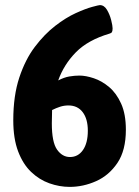

<svg xmlns="http://www.w3.org/2000/svg" viewBox="-20 -724 543 752"><path d="M253 8Q213 8 173.5 -6Q134 -20 102 -50.5Q70 -81 51 -131Q32 -181 32 -253Q32 -349 55.5 -420Q79 -491 116.5 -540.5Q154 -590 196 -622.5Q238 -655 276.5 -672.5Q315 -690 341 -697Q367 -704 371 -704Q388 -704 399 -685.5Q410 -667 415.5 -645Q421 -623 421 -613Q421 -603 418.5 -598.5Q416 -594 408 -592Q324 -567 277 -519Q230 -471 208 -409Q231 -421 251.5 -424.5Q272 -428 291 -428Q316 -428 347.5 -417.5Q379 -407 407.5 -383Q436 -359 454.5 -318Q473 -277 473 -216Q473 -135 440 -86Q407 -37 356.5 -14.5Q306 8 253 8ZM183 -241Q183 -167 203.5 -138Q224 -109 254 -109Q286 -109 305 -136.5Q324 -164 324 -212Q324 -258 304 -284.5Q284 -311 248 -311Q231 -311 215.5 -306Q200 -301 184 -293Q183 -268 183 -241Z"/></svg>

Font: Asap Semi Condensed
Style: Bold
Weight: 700
Width: 4
Designer: Pablo Cosgaya
Foundry: Omnibus-Type
Version: Version 3.001; ttfautohint (v1.8.4.7-5d5b)